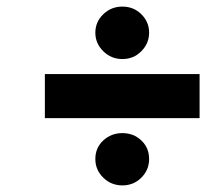

<svg xmlns="http://www.w3.org/2000/svg" viewBox="-20 -634 650 582"><path d="M116 -276V-409.5H585V-276ZM351 -72Q317 -72 293 -95.5Q269 -119 269 -152Q269 -186 293 -208.2Q317 -230.5 351 -230.5Q385 -230.5 408.5 -208.2Q432 -186 432 -152Q432 -119 408.5 -95.5Q385 -72 351 -72ZM351 -455Q317 -455 293 -478.8Q269 -502.5 269 -535Q269 -567.5 293 -590.8Q317 -614 351 -614Q385 -614 408.5 -590.8Q432 -567.5 432 -535Q432 -502.5 408.5 -478.8Q385 -455 351 -455Z"/></svg>

Font: Overpass ExtraBold
Style: Italic
Weight: 800
Italic angle: -10°
Designer: Delve Withrington, Dave Bailey, Thomas Jockin
Foundry: Delve Fonts LLC
Version: Version 4.000